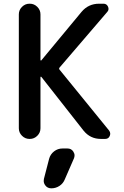

<svg xmlns="http://www.w3.org/2000/svg" viewBox="-20 -774 673 1040"><path d="M257.8 246.1Q237.3 246.1 225.6 230.5Q216.8 218.8 216.8 206.1Q216.8 200.2 217.8 195.3L246.1 85.9Q252.9 61.5 272.9 45.9Q293 30.3 318.4 30.3H345.7Q366.2 30.3 377 46.9Q383.8 57.6 383.8 67.4Q383.8 75.2 380.9 83L331.1 197.3Q322.3 219.7 302.2 232.9Q282.2 246.1 257.8 246.1ZM204.1 -357.4Q202.1 -359.4 200.7 -358.4Q199.2 -357.4 199.2 -355.5V-79.1Q199.2 -55.7 182.1 -38.6Q165 -21.5 141.6 -21.5H139.6Q116.2 -21.5 99.1 -38.6Q82 -55.7 82 -79.1V-696.3Q82 -719.7 99.1 -736.8Q116.2 -753.9 139.6 -753.9H141.6Q165 -753.9 182.1 -736.8Q199.2 -719.7 199.2 -696.3V-449.2Q199.2 -447.3 201.2 -446.3Q203.1 -445.3 204.1 -447.3L421.9 -710Q459 -753.9 516.6 -753.9H541Q557.6 -753.9 564.9 -738.3Q572.3 -722.7 561.5 -710L302.7 -408.2Q297.9 -402.3 302.7 -396.5L571.3 -66.4Q577.1 -58.6 577.1 -49.8Q577.1 -43.9 574.2 -37.1Q567.4 -21.5 549.8 -21.5H526.4Q468.8 -21.5 432.6 -66.4Z"/></svg>

Font: Gen Jyuu Gothic Medium
Style: Regular
Weight: 500
Designer: [Source Han Sans]
Ryoko NISHIZUKA  (kana & ideographs); Paul D. Hunt (Latin, Greek & Cyrillic); Wenlong ZHANG  (bopomofo
Version: Version 1.002.20150607